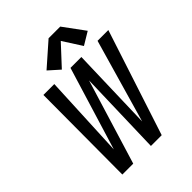

<svg xmlns="http://www.w3.org/2000/svg" viewBox="-266 -1116 1259 1259"><g transform="rotate(-45 363.0 -487.0)"><path d="M190 0H222L403 -591L386 0H486L726 -735H626L459 -154L476 -735H375L198 -156L225 -735H124L121 0ZM327 -767 455 -905 539 -774 627 -827 519 -974H411L252 -834Z"/></g></svg>

Font: Iosevka Sparkle Medium Oblique
Style: Regular
Weight: 500
Italic angle: -9°
Designer: Belleve Invis
Foundry: Belleve Invis
Version: Version 4.5.0; ttfautohint (v1.8.3)